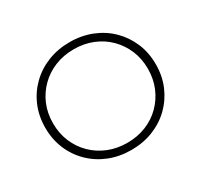

<svg xmlns="http://www.w3.org/2000/svg" viewBox="-148 -898 1148 1096"><g transform="rotate(-30 426.5 -350.0)"><path d="M426 5Q348 5 281.5 -21.5Q215 -48 165.5 -96.5Q116 -145 89 -209.5Q62 -274 62 -350Q62 -426 89 -490.5Q116 -555 165.5 -603.5Q215 -652 281.5 -678.5Q348 -705 426 -705Q504 -705 570.5 -678.5Q637 -652 686 -604Q735 -556 762.5 -491.5Q790 -427 790 -350Q790 -273 762.5 -208.5Q735 -144 686 -96Q637 -48 570.5 -21.5Q504 5 426 5ZM426 -42Q493 -42 550 -65Q607 -88 649 -130Q691 -172 714.5 -228Q738 -284 738 -350Q738 -417 714.5 -472.5Q691 -528 649 -570Q607 -612 550 -635Q493 -658 426 -658Q359 -658 302 -635Q245 -612 202.5 -570Q160 -528 136.5 -472.5Q113 -417 113 -350Q113 -284 136.5 -228Q160 -172 202.5 -130Q245 -88 302 -65Q359 -42 426 -42Z"/></g></svg>

Font: Modern
Style: Regular
Weight: 300
Designer: Julieta Ulanovsky
Foundry: Julieta Ulanovsky
Version: Version 8.000